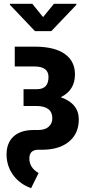

<svg xmlns="http://www.w3.org/2000/svg" viewBox="-20 -772 486 1003"><path d="M205.1 -682.6 261.7 -752H378.9V-746.6L248 -609.4H162.6L31.7 -747.1V-752H148.9ZM233.4 -369.6Q233.4 -424.8 159.2 -424.8H57.1V-528.3H166Q266.6 -527.3 319.1 -489.7Q371.6 -452.1 371.6 -383.3Q371.6 -300.3 297.4 -264.2Q391.6 -231 391.6 -148.4Q391.6 -74.2 340.3 -32Q289.1 10.3 199.2 10.3H178.7Q133.3 11.2 133.3 56.2Q133.3 104 181.6 131.8L142.6 210.9Q84.5 190.4 49.8 144Q15.1 97.7 14.2 35.6Q14.2 -24.9 50 -58.3Q85.9 -91.8 151.9 -92.8H178.7Q215.3 -92.8 234.4 -110.1Q253.4 -127.4 253.4 -153.8Q253.4 -218.3 168.9 -218.3H103V-306.2H173.8Q233.4 -306.2 233.4 -369.6Z"/></svg>

Font: MAUL Condensed Bold
Style: Condensed Bold
Weight: 700
Designer: MAUL
Version: Version 1.0; 2020; ttfautohint (v1.8.3)